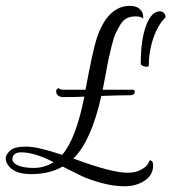

<svg xmlns="http://www.w3.org/2000/svg" viewBox="-52 -582 654 670"><path d="M401.6 -249.6Q361.6 -249.6 301.6 -247.2Q266.4 -89.6 204 -28.8Q336.8 20.8 393.6 20.8Q421.6 20.8 440.8 10Q460 -0.8 464.8 -11.2L470.4 -22.4Q483.2 -22.4 482.4 -1.6Q480.8 30.4 451.6 49.2Q422.4 68 382.8 68Q343.2 68 300.4 56Q257.6 44 234 32.8Q210.4 21.6 166.4 -0.8Q120.8 25.6 57.2 25.6Q-6.4 25.6 -26.4 -9.6Q-32 -19.2 -32 -30.8Q-32 -42.4 -16.8 -56.4Q-1.6 -70.4 39.2 -70.4Q80 -70.4 164.8 -41.6Q212.8 -96 242.4 -244.8Q212.8 -243.2 170.4 -243.2Q147.2 -243.2 144 -260.8Q143.2 -272.8 152.8 -274.4Q156.8 -268.8 170.4 -268.8H246.4Q272 -406.4 284.8 -445.6Q322.4 -561.6 401.6 -561.6Q424 -561.6 435.6 -550.4Q447.2 -539.2 447.2 -528L448 -516.8Q440 -524.8 421.6 -524.8Q403.2 -524.8 390.4 -518.4Q377.6 -512 368 -496Q358.4 -480 351.6 -465.6Q344.8 -451.2 338 -423.2Q331.2 -395.2 327.2 -377.2Q323.2 -359.2 316.8 -323.2Q310.4 -287.2 306.4 -268.8H412Q419.2 -268.8 418 -259.2Q416.8 -249.6 401.6 -249.6ZM467.2 -352.8Q467.2 -349.6 460.4 -349.2Q453.6 -348.8 446.4 -352Q439.2 -355.2 439.2 -360.8Q439.2 -442.4 457.6 -492.4Q476 -542.4 506.4 -542.4Q514.4 -542.4 520 -536.8Q525.6 -531.2 525.6 -521.6Q488.8 -484.8 473.6 -414.4Q467.2 -384.8 467.2 -352.8ZM-8.8 -27.2Q-8.8 -13.6 10.8 -4.8Q30.4 4 66.4 4Q102.4 4 135.2 -16Q68.8 -50.4 22.4 -50.4Q-2.4 -50.4 -8 -33.6Q-8.8 -30.4 -8.8 -27.2Z"/></svg>

Font: Euphoria Script
Style: Regular
Weight: 400
Designer: Sabrina Mariela Lopez
Foundry: Sabrina Mariela Lopez
Version: Version 1.002